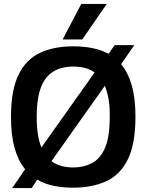

<svg xmlns="http://www.w3.org/2000/svg" viewBox="-20 -946 737 978"><path d="M141 12H42L108 -84Q73 -126 54.5 -191.5Q36 -257 36 -350Q36 -487 74.5 -565.5Q113 -644 184 -677Q255 -710 353 -710Q405 -710 450.5 -701Q496 -692 533 -672L564 -716H664L597 -619Q632 -577 651 -511.5Q670 -446 670 -352Q670 -213 631 -134Q592 -55 520.5 -22.5Q449 10 352 10Q299 10 253 0.5Q207 -9 170 -31ZM167 -350Q167 -300 173 -262Q179 -224 191 -195L462 -577Q438 -594 410.5 -600.5Q383 -607 353 -607Q314 -607 280.5 -595.5Q247 -584 221 -556Q195 -528 181 -478Q167 -428 167 -350ZM353 -93Q404 -93 446.5 -114Q489 -135 514 -190.5Q539 -246 539 -350Q540 -402 533 -441Q526 -480 514 -509L242 -125Q265 -108 293 -100.5Q321 -93 353 -93ZM299 -745 394 -926H524L399 -745Z"/></svg>

Font: Georama SemiBold
Style: Regular
Weight: 600
Designer: Jean-Baptiste Levee
Foundry: Production Type
Version: Version 1.000